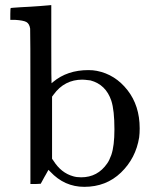

<svg xmlns="http://www.w3.org/2000/svg" viewBox="-20 -714 596 745"><path d="M98 -688Q115 -689 135 -690.5Q155 -692 165 -693Q175 -694 176 -694H179V-543Q179 -391 180 -391Q183 -393 186 -396Q241 -442 323 -442Q341 -442 356 -439Q427 -425 474.5 -364.5Q522 -304 522 -216Q522 -197 520 -181Q507 -100 449.5 -44.5Q392 11 307 11Q230 11 175 -48L168 -55L158 -37Q156 -34 152.5 -27.5Q149 -21 146.5 -16.5Q144 -12 143 -10L138 -1L118 0H98V-298Q98 -599 97 -603Q94 -622 82.5 -628.5Q71 -635 38 -637H20V-660Q20 -683 22 -683L32 -684Q42 -685 61 -686Q80 -687 98 -688ZM331 -402Q307 -405 300 -405Q230 -405 188 -347L182 -339V-98L187 -91Q217 -43 264 -30Q277 -26 295 -26Q359 -26 396 -80Q404 -91 412 -113Q424 -148 424 -212Q424 -286 412 -323Q391 -386 331 -402Z"/></svg>

Font: MathJax_Main
Style: Regular
Weight: 400
Version: Version 1.1